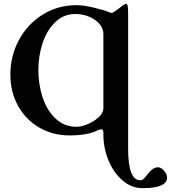

<svg xmlns="http://www.w3.org/2000/svg" viewBox="-20 -691 891 1001"><path d="M519 12V1Q519 -17 508 -17Q502 -17 488 -11Q436 15 342 15Q255 15 184.5 -26Q114 -67 74 -139.5Q34 -212 34 -302Q34 -399 78.5 -482Q123 -565 202 -614.5Q281 -664 379 -664Q417 -664 473 -650.5Q529 -637 552 -626Q562 -621 572.5 -627.5Q583 -634 604 -650Q629 -671 637 -671Q644 -671 646 -658Q648 -645 648 -620V86Q648 249 712 249Q720 249 727.5 242.5Q735 236 746 222L760 205Q781 181 804 181Q819 181 835 199Q851 217 851 235Q851 262 819 276Q787 290 724 290Q665 290 618 249Q571 208 545 143.5Q519 79 519 12ZM519 -126V-515Q519 -541 499.5 -565Q480 -589 446 -603.5Q412 -618 373 -618Q312 -618 268 -575.5Q224 -533 202 -466Q180 -399 180 -326Q180 -251 202 -183.5Q224 -116 269.5 -73Q315 -30 380 -30Q404 -30 437.5 -44Q471 -58 495 -80.5Q519 -103 519 -126Z"/></svg>

Font: EB Garamond SemiBold
Style: Regular
Weight: 600
Designer: Georg Duffner and Octavio Pardo
Foundry: Georg Duffner
Version: Version 1.000